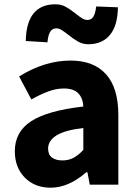

<svg xmlns="http://www.w3.org/2000/svg" viewBox="-20 -860 638 894"><path d="M49 -156Q49 -246 125 -295.5Q201 -345 368 -364Q366 -404 344 -426Q322 -448 278 -448Q243 -448 207 -435Q171 -422 126 -397L69 -504Q188 -578 308 -578Q417 -578 474 -514Q531 -450 531 -325V0H398L387 -58H382Q299 14 216 14Q142 14 95.5 -33Q49 -80 49 -156ZM368 -162V-264Q282 -254 243 -229.5Q204 -205 204 -168Q204 -140 222 -126.5Q240 -113 271 -113Q299 -113 322 -125Q345 -137 368 -162ZM298 -698Q279 -713 266.5 -720.5Q254 -728 242 -728Q224 -728 214 -712.5Q204 -697 201 -663L100 -669Q103 -840 238 -840Q264 -840 284.5 -829Q305 -818 332 -797Q350 -782 362.5 -774.5Q375 -767 387 -767Q405 -767 414.5 -782Q424 -797 428 -830L529 -826Q528 -741 492 -697.5Q456 -654 391 -654Q366 -654 345 -665.5Q324 -677 298 -698Z"/></svg>

Font: Merged Yaku Han JP ExtraBold
Style: Regular
Weight: 800
Designer: Ryoko NISHIZUKA 西塚涼子 (kana, bopomofo & ideographs); Paul D. Hunt (Latin, Greek & Cyrillic); Sandoll Communications 산돌커뮤니
Foundry: Adobe
Version: Version 2.004